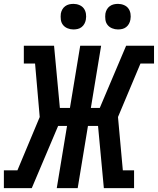

<svg xmlns="http://www.w3.org/2000/svg" viewBox="-28 -971 815 991"><path d="M-8 0V-92H62L177 -367L153 -643H95V-735H251Q259 -655 266 -574.5Q273 -494 281 -414H333L386 -735H494L441 -414H487L623 -735H767V-643H697L581 -367L606 -92H664V0H508L478 -321H426L373 0H265L318 -321H272L136 0ZM581 -819Q565 -819 550.5 -825Q536 -831 527 -842.5Q518 -854 516 -869.5Q514 -885 516 -901Q518 -912 523.5 -922Q529 -932 538.5 -939Q548 -946 559 -948.5Q570 -951 581 -951Q597 -951 611.5 -945Q626 -939 634.5 -927.5Q643 -916 645.5 -900.5Q648 -885 645 -869Q643 -858 637.5 -848Q632 -838 623 -831Q614 -824 603 -821.5Q592 -819 581 -819ZM351 -819Q335 -819 320.5 -825Q306 -831 297 -842.5Q288 -854 286 -869.5Q284 -885 286 -901Q288 -912 293.5 -922Q299 -932 308.5 -939Q318 -946 329 -948.5Q340 -951 351 -951Q367 -951 381.5 -945Q396 -939 404.5 -927.5Q413 -916 415.5 -900.5Q418 -885 415 -869Q413 -858 407.5 -848Q402 -838 393 -831Q384 -824 373 -821.5Q362 -819 351 -819Z"/></svg>

Font: Iosevka Etoile Semibold
Style: Italic
Weight: 600
Italic angle: -9°
Designer: Belleve Invis
Foundry: Belleve Invis
Version: Version 22.1.2; ttfautohint (v1.8.4)